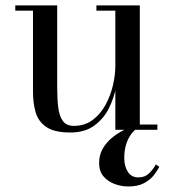

<svg xmlns="http://www.w3.org/2000/svg" viewBox="-20 -480 638 710"><path d="M240 10Q182 10 152.2 -9.8Q122.5 -29.5 112.2 -63.5Q102 -97.5 102 -141V-440.5H36.5V-460H191.5V-155.5Q191.5 -113.5 195.5 -81.8Q199.5 -50 212.8 -32.2Q226 -14.5 253 -14.5Q293.5 -14.5 322.8 -36.5Q352 -58.5 370.5 -92.8Q389 -127 397.8 -165.2Q406.5 -203.5 406.5 -235.5L418 -238Q418 -205 410.2 -162.5Q402.5 -120 383.2 -80.8Q364 -41.5 329 -15.8Q294 10 240 10ZM406.5 0V-440.5H336.5V-460H497V-19.5H562V0ZM454.5 209.5Q429 209.5 404.2 200.5Q379.5 191.5 363 172.5Q346.5 153.5 346.5 123.5Q346.5 93.5 359.5 70.5Q372.5 47.5 393.5 30Q414.5 12.5 439 0.5Q463.5 -11.5 486.5 -19L492.5 -8.5Q477 0 465 16.2Q453 32.5 446.2 54.8Q439.5 77 439.5 103.5Q439.5 135 452.8 155.5Q466 176 491.5 176Q515.5 176 530.5 161.8Q545.5 147.5 556.5 128L569 137Q562 151 548.8 168Q535.5 185 512.8 197.2Q490 209.5 454.5 209.5Z"/></svg>

Font: Bodoni Moda SC
Style: Regular
Weight: 400
Designer: Owen Earl
Foundry: indestructible type
Version: Version 2.005